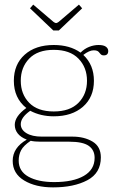

<svg xmlns="http://www.w3.org/2000/svg" viewBox="-20 -675 489 832"><path d="M211 -543 110 -639 124 -655 212 -580Q219 -575 223 -575Q227 -575 234 -580L322 -655L336 -639L235 -543ZM449 -454Q449 -435 430 -435Q423 -435 419.5 -437.5Q416 -440 412 -445Q408 -451 402.5 -454Q397 -457 386 -457Q367 -457 341 -437Q387 -394 387 -325Q387 -254 339.5 -212.5Q292 -171 213 -171Q156 -171 111 -195Q70 -166 70 -137Q70 -113 94.5 -98Q119 -83 161 -83H294Q345 -83 381 -61.5Q417 -40 417 7Q417 75 358.5 106Q300 137 210 137Q134 137 84.5 107Q35 77 35 22Q35 -35 96 -70Q70 -80 57 -96.5Q44 -113 44 -134Q44 -171 94 -207Q40 -250 40 -325Q40 -396 87 -438Q134 -480 213 -480Q283 -480 329 -447Q346 -464 366.5 -472Q387 -480 407 -480Q429 -480 439 -472.5Q449 -465 449 -454ZM213 -459Q143 -459 106.5 -421Q70 -383 70 -325Q70 -267 106.5 -229.5Q143 -192 213 -192Q283 -192 320 -229.5Q357 -267 357 -325Q357 -383 320 -421Q283 -459 213 -459ZM113 -65Q82 -44 71.5 -24Q61 -4 61 21Q61 67 103 90.5Q145 114 215 114Q297 114 343.5 87Q390 60 390 9Q390 -25 364.5 -43Q339 -61 280 -61H156Q129 -61 113 -65Z"/></svg>

Font: Taviraj Thin
Style: Regular
Weight: 250
Designer: Katatrad Team
Foundry: CadsonDemak
Version: Version 1.001